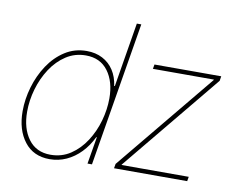

<svg xmlns="http://www.w3.org/2000/svg" viewBox="-79 -836 1197 954"><g transform="rotate(10 519.0 -358.5)"><path d="M226.6 11.2Q144.5 11.2 99.1 -47.9Q53.7 -106.9 53.7 -200.7Q53.7 -261.7 71.8 -323.2Q89.8 -384.8 124 -436.3Q158.2 -487.8 206.8 -519Q255.4 -550.3 316.4 -550.3Q361.3 -550.3 396 -532.2Q430.7 -514.2 452.4 -481Q474.1 -447.8 480 -402.8H483.4L537.1 -727.5H559.6L439 0H416.5L439.5 -136.7H436.5Q415 -91.8 382.8 -58.3Q350.6 -24.9 310.8 -6.8Q271 11.2 226.6 11.2ZM227.1 -11.2Q283.7 -11.2 328.1 -40.8Q372.6 -70.3 403.8 -118.7Q435.1 -167 451.2 -224.4Q467.3 -281.7 467.3 -337.4Q467.3 -421.9 428 -474.9Q388.7 -527.8 315.9 -527.8Q260.7 -527.8 216.3 -498.8Q171.9 -469.7 140.6 -421.9Q109.4 -374 92.8 -316.7Q76.2 -259.3 76.2 -202.1Q76.2 -117.7 115.5 -64.5Q154.8 -11.2 227.1 -11.2ZM550.3 0 554.2 -22.5 961.9 -517.6 962.4 -520H654.8L658.7 -542.5H995.6L991.7 -519L585 -24.9L584.5 -22.5H923.3L919.4 0Z"/></g></svg>

Font: Inter 16pt Thin
Style: Italic
Weight: 250
Italic angle: -9.3988°
Version: Version 4.001;git-66647c0bb